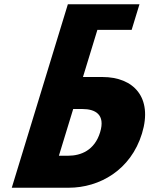

<svg xmlns="http://www.w3.org/2000/svg" viewBox="-20 -880 700 900"><path d="M35.2 0 261.4 -740 287.4 -825 298.1 -860H633.8L597.1 -740H436.5L368.9 -519H460.5C605.5 -519 697.5 -424 645.5 -254C593.2 -83 446.8 0 301.8 0ZM323.1 -369 256.1 -150H299C359 -150 423.3 -175 449.3 -260C475 -344 425.9 -369 366 -369Z"/></svg>

Font: Hussar
Style: BdSuprConOblThree
Weight: 700
Foundry: Cannot Into Space Fonts
Version: Version 2.00